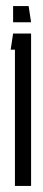

<svg xmlns="http://www.w3.org/2000/svg" viewBox="-20 -610 142 630"><path d="M23 -590H74L82 -537H23ZM29 0V-447H15L23 -500H82V0Z"/></svg>

Font: Karantina Light
Style: Regular
Weight: 300
Designer: Rony Koch
Foundry: Rony Koch
Version: Version 1.000; ttfautohint (v1.8.3)